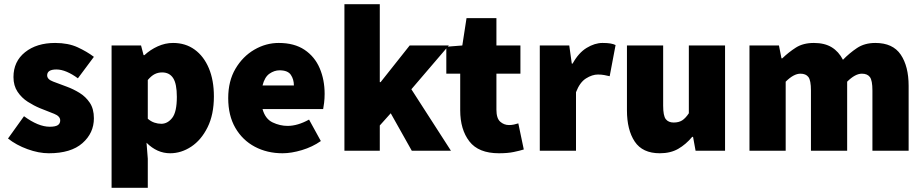

<svg xmlns="http://www.w3.org/2000/svg" viewBox="-20 -716 4390 912"><path d="M212 12Q164 12 110.5 -7.5Q57 -27 18 -58L94 -164Q162 -114 216 -114Q243 -114 254.5 -121.5Q266 -129 266 -144Q266 -164 237 -175.5Q208 -187 170 -202Q141 -214 112 -232.5Q83 -251 63.5 -280Q44 -309 44 -350Q44 -424 99 -468Q154 -512 242 -512Q304 -512 348.5 -491.5Q393 -471 426 -446L350 -344Q323 -364 297 -375Q271 -386 248 -386Q204 -386 204 -358Q204 -339 232.5 -328.5Q261 -318 298 -304Q328 -293 357.5 -275Q387 -257 406.5 -228Q426 -199 426 -154Q426 -84 371.5 -36Q317 12 212 12Z M510 176V-500H650L662 -454H666Q694 -480 729.5 -496Q765 -512 802 -512Q861 -512 904.5 -480.5Q948 -449 972 -392Q996 -335 996 -258Q996 -172 966 -111.5Q936 -51 888.5 -19.5Q841 12 788 12Q726 12 676 -38L682 38V176ZM746 -128Q776 -128 798 -156Q820 -184 820 -256Q820 -318 802.5 -345Q785 -372 750 -372Q731 -372 715 -364Q699 -356 682 -336V-152Q697 -139 713.5 -133.5Q730 -128 746 -128Z M1322 12Q1249 12 1190.5 -19Q1132 -50 1098 -108.5Q1064 -167 1064 -250Q1064 -331 1098.5 -389.5Q1133 -448 1188 -480Q1243 -512 1304 -512Q1378 -512 1426.5 -479.5Q1475 -447 1498.5 -392Q1522 -337 1522 -270Q1522 -248 1519.5 -227.5Q1517 -207 1515 -198H1227Q1240 -151 1275 -134.5Q1310 -118 1346 -118Q1394 -118 1448 -148L1504 -46Q1464 -18 1414 -3Q1364 12 1322 12ZM1308 -382Q1283 -382 1260 -366Q1237 -350 1227 -310H1376Q1376 -339 1361.5 -360.5Q1347 -382 1308 -382Z M1616 0V-696H1784V-326H1788L1926 -500H2112L1934 -292L2122 0H1936L1836 -178L1784 -120V0Z M2350 12Q2253 12 2209.5 -44.5Q2166 -101 2166 -192V-366H2100V-494L2176 -500L2196 -630H2338V-500H2452V-366H2338V-195Q2338 -154 2356 -138Q2374 -122 2398 -122Q2410 -122 2421.5 -124.5Q2433 -127 2442 -130L2468 -6Q2449 0 2420 6Q2391 12 2350 12Z M2544 0V-500H2684L2696 -414H2700Q2728 -465 2766.5 -488.5Q2805 -512 2842 -512Q2865 -512 2879.5 -509.5Q2894 -507 2904 -502L2876 -354Q2863 -357 2850 -359.5Q2837 -362 2820 -362Q2793 -362 2763.5 -343.5Q2734 -325 2716 -278V0Z M3114 12Q3032 12 2995 -43.5Q2958 -99 2958 -192V-500H3130V-214Q3130 -166 3142.5 -150Q3155 -134 3180 -134Q3204 -134 3220 -144Q3236 -154 3252 -178V-500H3424V0H3284L3272 -66H3268Q3238 -30 3201.5 -9Q3165 12 3114 12Z M3540 0V-500H3680L3692 -439H3696Q3726 -468 3760.5 -490Q3795 -512 3846 -512Q3897 -512 3930.5 -491.5Q3964 -471 3984 -432Q4015 -464 4051 -488Q4087 -512 4138 -512Q4221 -512 4258.5 -456.5Q4296 -401 4296 -308V0H4124V-286Q4124 -334 4112 -350Q4100 -366 4074 -366Q4042 -366 4004 -328V0H3832V-286Q3832 -334 3820 -350Q3808 -366 3782 -366Q3750 -366 3712 -328V0Z"/></svg>

Font: Assistant ExtraBold
Style: Regular
Weight: 800
Designer: Hebrew By Ben Nathan, Latin by Paul Hunt
Version: Version 3.000